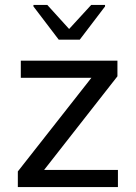

<svg xmlns="http://www.w3.org/2000/svg" viewBox="-20 -755 548 775"><path d="M52 0V-63L349 -441H64V-510H454V-447L158 -69H456V0ZM217 -595 115 -729V-735H171L259 -638L348 -735H404V-729L302 -595Z"/></svg>

Font: Saira Thin
Style: Regular
Weight: 400
Version: Version 1.101